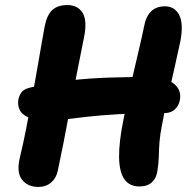

<svg xmlns="http://www.w3.org/2000/svg" viewBox="-20 -729 759 761"><path d="M533 10Q493 10 473 -18.5Q453 -47 452 -105.5Q451 -164 469 -253Q486 -339 501.5 -407.5Q517 -476 530 -530Q543 -584 551 -624Q558 -663 578.5 -683.5Q599 -704 634 -704Q672 -704 690 -670Q708 -636 695 -566Q683 -511 669.5 -450.5Q656 -390 643 -333.5Q630 -277 622 -233Q614 -193 612 -164.5Q610 -136 609.5 -110.5Q609 -85 604 -52Q600 -23 582 -6.5Q564 10 533 10ZM132 12Q89 12 66.5 -18Q44 -48 60 -110Q71 -155 82 -210.5Q93 -266 104 -325.5Q115 -385 125 -441.5Q135 -498 143 -545.5Q151 -593 157 -624Q166 -670 187.5 -689.5Q209 -709 247 -709Q287 -709 306.5 -679.5Q326 -650 314 -586Q299 -511 284.5 -437.5Q270 -364 257 -295Q244 -226 232 -164.5Q220 -103 209 -52Q203 -23 182.5 -5.5Q162 12 132 12ZM177 -251Q122 -251 94 -263Q66 -275 57.5 -294.5Q49 -314 53 -336Q57 -352 65.5 -363.5Q74 -375 96 -381Q175 -401 254.5 -410Q334 -419 413 -421.5Q492 -424 570 -424Q615 -424 644.5 -411.5Q674 -399 686 -378.5Q698 -358 693 -333Q689 -310 673 -295.5Q657 -281 635 -281Q528 -281 451.5 -276.5Q375 -272 323 -266Q271 -260 236 -255.5Q201 -251 177 -251Z"/></svg>

Font: Shantell Sans Light
Style: Bold Italic
Weight: 700
Italic angle: -11°
Version: Version 1.011;[c5ecc13dd]